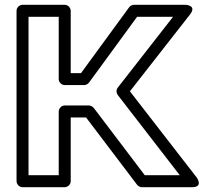

<svg xmlns="http://www.w3.org/2000/svg" viewBox="-20 -756 864 801"><path d="M351 -316H250C235 -316 225 -302 225 -291V-25H99V-686H225V-426C225 -411 239 -401 250 -401H331C339 -401 347 -406 351 -411L552 -686H702L471 -390C464 -381 465 -368 471 -360L730 -25H584L371 -306C366 -312 357 -316 351 -316ZM339 -266 552 15C556 20 564 25 572 25H781C830 25 801 -15 801 -15L522 -375L773 -696C803 -735 753 -736 753 -736H540C533 -736 524 -733 519 -726L318 -451H275V-711C275 -722 265 -736 250 -736H74C63 -736 49 -726 49 -711V0C49 11 59 25 74 25H250C261 25 275 15 275 0V-266Z"/></svg>

Font: Asimov
Style: XWidOu
Weight: 500
Designer: Google
Version: Version 2.000980; 2014